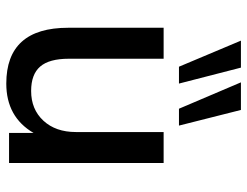

<svg xmlns="http://www.w3.org/2000/svg" viewBox="-110 -686 805 626"><g transform="rotate(90 293.0 -373.5)"><path d="M253 9Q71 9 71 -193V-504H172V-195Q172 -131 197.5 -101.5Q223 -72 277 -72Q337 -72 374 -112Q411 -152 411 -218V-504H512V0H414V-80Q362 9 253 9ZM335 -554 249 -756H339L390 -554ZM198 -554 113 -756H201L253 -554Z"/></g></svg>

Font: Mulish SemiBold
Style: Regular
Weight: 600
Designer: Vernon Adams
Foundry: Vernon Adams
Version: Version 3.603; ttfautohint (v1.8.3)